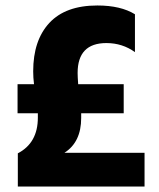

<svg xmlns="http://www.w3.org/2000/svg" viewBox="-20 -680 580 700"><path d="M507 0H45V-121Q118 -159 118 -251V-267H44V-373H104Q101 -397 101 -420Q101 -533 160 -596.5Q219 -660 335 -660Q420 -660 472 -628V-490Q426 -523 368 -523Q263 -523 263 -414Q263 -401 265 -373H431V-267H276V-250Q276 -162 215 -123H507Z"/></svg>

Font: Hind Vadodara
Style: Bold
Weight: 700
Designer: Hitesh Malaviya
Foundry: Indian Type Foundry
Version: Version 0.702;PS 1.0;hotconv 1.0.81;makeotf.lib2.5.63406